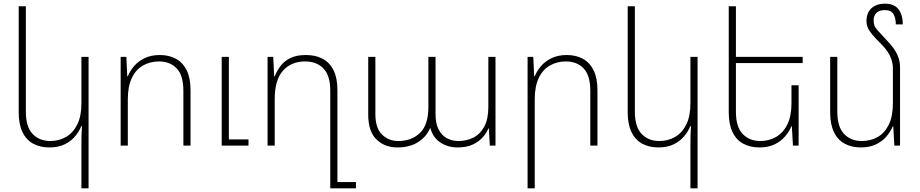

<svg xmlns="http://www.w3.org/2000/svg" viewBox="-20 -794 5017 1047"><path d="M463 233H424V0Q424 -29 424.5 -54Q425 -79 427 -106H423Q412 -77 389 -50Q366 -23 331.5 -6.5Q297 10 249 10Q199 10 161 -10.5Q123 -31 102.5 -74Q82 -117 82 -181V-760H121V-185Q121 -102 158 -63.5Q195 -25 254 -25Q302 -25 340.5 -47.5Q379 -70 401.5 -115.5Q424 -161 424 -231V-484H463Z M638 0V-484H669L674 -378H677Q689 -408 712 -434.5Q735 -461 770 -477.5Q805 -494 851 -494Q902 -494 939.5 -473.5Q977 -453 998 -410.5Q1019 -368 1019 -303V0H980V-299Q980 -383 943.5 -421Q907 -459 847 -459Q799 -459 760 -437Q721 -415 699 -369Q677 -323 677 -253V0ZM1189 0V-484H1228V-34H1335V0Z M1781 233V-299Q1781 -383 1743.5 -421Q1706 -459 1644 -459Q1568 -459 1523 -408.5Q1478 -358 1478 -253V0H1439V-484H1470L1475 -378H1478Q1490 -408 1510 -434.5Q1530 -461 1563.5 -477.5Q1597 -494 1648 -494Q1701 -494 1739.5 -473.5Q1778 -453 1799 -410.5Q1820 -368 1820 -303V199H1921V233Z M2147 10Q2078 10 2033 -33.5Q1988 -77 1988 -168V-484H2027V-172Q2027 -96 2063 -60.5Q2099 -25 2152 -25Q2224 -25 2270 -69Q2316 -113 2316 -211V-484H2355V-172Q2355 -121 2371.5 -88.5Q2388 -56 2416.5 -40.5Q2445 -25 2480 -25Q2525 -25 2562 -44Q2599 -63 2621 -104Q2643 -145 2643 -211V-484H2682V0H2651L2646 -93H2643Q2633 -69 2612.5 -45.5Q2592 -22 2558.5 -6Q2525 10 2475 10Q2423 10 2382 -16.5Q2341 -43 2327 -95H2325Q2307 -50 2261 -20Q2215 10 2147 10Z M2857 233V-484H2888L2893 -378H2896Q2908 -408 2931 -434.5Q2954 -461 2989 -477.5Q3024 -494 3070 -494Q3121 -494 3158.5 -473.5Q3196 -453 3217 -410.5Q3238 -368 3238 -303V0H3199V-299Q3199 -383 3162.5 -421Q3126 -459 3066 -459Q3018 -459 2979 -437Q2940 -415 2918 -369Q2896 -323 2896 -253V233Z M3784 233H3745V0Q3745 -29 3745.5 -54Q3746 -79 3748 -106H3744Q3733 -77 3710 -50Q3687 -23 3652.5 -6.5Q3618 10 3570 10Q3520 10 3482 -10.5Q3444 -31 3423.5 -74Q3403 -117 3403 -181V-760H3442V-185Q3442 -102 3479 -63.5Q3516 -25 3575 -25Q3623 -25 3661.5 -47.5Q3700 -70 3722.5 -115.5Q3745 -161 3745 -231V-484H3784Z M4335 -329V0H4304L4298 -106H4296Q4284 -77 4261 -50Q4238 -23 4203.5 -6.5Q4169 10 4121 10Q4071 10 4033 -10.5Q3995 -31 3974.5 -74Q3954 -117 3954 -181V-760H3993V-185Q3993 -102 4030 -63.5Q4067 -25 4126 -25Q4174 -25 4212.5 -47.5Q4251 -70 4273.5 -115.5Q4296 -161 4296 -231V-329ZM3974 -484H4357V-450H3974Z M4888 -427V0H4857L4851 -106H4849Q4837 -77 4814 -50Q4791 -23 4756.5 -6.5Q4722 10 4674 10Q4624 10 4586 -10.5Q4548 -31 4527.5 -74Q4507 -117 4507 -181V-484H4546V-185Q4546 -102 4583 -63.5Q4620 -25 4679 -25Q4727 -25 4765.5 -46.5Q4804 -68 4826.5 -114Q4849 -160 4849 -231V-423Q4849 -456 4833.5 -488.5Q4818 -521 4785 -554Q4755 -584 4737.5 -604.5Q4720 -625 4712.5 -642.5Q4705 -660 4705 -681Q4705 -709 4717 -730Q4729 -751 4751.5 -762.5Q4774 -774 4807 -774Q4839 -774 4860 -761Q4881 -748 4892 -722.5Q4903 -697 4903 -661H4865Q4865 -694 4852.5 -716.5Q4840 -739 4805 -739Q4774 -739 4759 -723.5Q4744 -708 4744 -684Q4744 -668 4748 -656Q4752 -644 4767.5 -626.5Q4783 -609 4816 -574Q4840 -550 4856 -526Q4872 -502 4880 -478Q4888 -454 4888 -427Z"/></svg>

Font: Noto Sans Armenian ExtraLight
Style: Regular
Weight: 250
Designer: Monotype Design Team
Foundry: Monotype Imaging Inc.
Version: Version 2.007